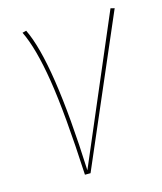

<svg xmlns="http://www.w3.org/2000/svg" viewBox="-86 -585 546 649"><g transform="rotate(-15 187.5 -260.5)"><path d="M65.9 -521.5Q127.4 -395.5 143.6 -12.2L360.8 -521L374.5 -517.6L151.4 0H131.8Q121.1 -216.8 101.8 -336.7Q82.5 -456.5 52.2 -518.1Z"/></g></svg>

Font: Fira Sans Compressed Hair
Style: Italic
Weight: 100
Width: 3
Italic angle: -8°
Designer: Carrois Corporate & Edenspiekermann AG
Foundry: Carrois Corporate GbR & Edenspiekermann AG
Version: Version 4.203;PS 004.203;hotconv 1.0.88;makeotf.lib2.5.64775